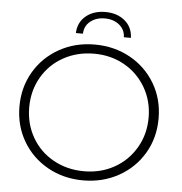

<svg xmlns="http://www.w3.org/2000/svg" viewBox="-56 -862 872 921"><g transform="rotate(5 380.5 -402.0)"><path d="M377.5 5Q283 5 206.5 -38Q130 -81 86.5 -155.5Q43 -230 43 -322Q43 -414 86.5 -488.5Q130 -563 206.5 -606Q283 -649 377.5 -649Q472 -649 548.5 -606.5Q625 -564 669 -489.5Q713 -415 713 -322Q713 -229 669 -154.5Q625 -80 548.5 -37.5Q472 5 377.5 5ZM378 -39Q459 -39 524 -75.5Q589 -112 627 -177Q665 -242 665 -322Q665 -402 627 -467Q589 -532 524 -568.5Q459 -605 378 -605Q297 -605 231 -568.5Q165 -532 127.5 -467Q90 -402 90 -322Q90 -242 127.5 -177Q165 -112 231 -75.5Q297 -39 378 -39ZM547 -696H513Q512 -733 484 -755.5Q456 -778 414.5 -778Q373 -778 345 -755.5Q317 -733 316 -696H282Q284 -748 321 -778.5Q358 -809 414.5 -809Q471 -809 508 -778.5Q545 -748 547 -696Z"/></g></svg>

Font: Montserrat Ace
Style: Light
Weight: 300
Designer: Julieta Ulanovsky
Foundry: Julieta Ulanovsky
Version: Version 1